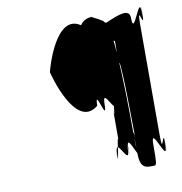

<svg xmlns="http://www.w3.org/2000/svg" viewBox="-85 -848 877 927"><g transform="rotate(-10 354.0 -384.5)"><path d="M596 0C608 0 610 -3 610 -103C610 -205 666 8 666 -84C666 -184 668 15 668 -85C668 -195 648 -23 648 -141V-684C648 -802 668 -630 668 -740C668 -840 666 -642 666 -742C666 -834 610 -620 610 -722C610 -822 376 -622 376 -722C255 -822 179 -538 179 -532C179 -527 255 -233 376 -333C376 -433 412 -233 412 -333C412 -434 467 -241 467 -350C467 -450 465 -252 465 -352C465 -443 448 -214 448 -297V-141C448 -223 428 5 428 -85C428 -185 430 16 430 -84C430 -193 485 -1 485 -103C485 -203 488 -3 488 -103C488 -205 543 8 543 -84C543 -184 545 15 545 -85C545 -195 525 -23 525 -141C525 -241 524 -724 480 -724C480 -734 430 -754 424 -760C384 -760 356 -729 356 -694C356 -653 406 -617 458 -617C468 -617 499 -622 505 -628C517 -628 514 -629 514 -592C514 -549 504 -528 517 -518C529 -518 530 -40 530 -128C530 -198 520 -172 518 -162C525 -162 527 -159 527 -71C527 9 565 0 596 0Z"/></g></svg>

Font: Hussar Przerywany
Style: Regular
Weight: 400
Foundry: Cannot Into Space Fonts
Version: Version 0.982